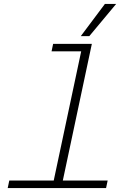

<svg xmlns="http://www.w3.org/2000/svg" viewBox="-20 -952 690 972"><path d="M27 -38H252L391 -692H241L249 -730H445L298 -38H525L517 0H19ZM511 -932H568L432 -769H389Z"/></svg>

Font: Azeret Mono Thin
Style: Italic
Weight: 100
Italic angle: -12°
Designer: Martin Vácha
Foundry: Displaay
Version: Version 1.000; Glyphs 3.0.3, build 3074